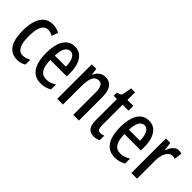

<svg xmlns="http://www.w3.org/2000/svg" viewBox="65 -1385 2120 2120"><g transform="rotate(45 1125.0 -325.0)"><path d="M225.6 9.8Q164.1 9.8 123.3 -21Q82.5 -51.8 62 -113Q41.5 -174.3 41.5 -266.1Q41.5 -353 62 -416.5Q82.5 -480 124 -514.4Q165.5 -548.8 228 -548.8Q261.2 -548.8 287.4 -541.7Q313.5 -534.7 336.4 -521.5L309.6 -448.7Q290 -459.5 271.2 -464.8Q252.4 -470.2 234.4 -470.2Q201.2 -470.2 178.5 -447.3Q155.8 -424.3 144 -379.2Q132.3 -334 132.3 -266.6Q132.3 -201.2 143.8 -157Q155.3 -112.8 178.2 -90.3Q201.2 -67.9 235.4 -67.9Q258.3 -67.9 282 -75Q305.7 -82 329.1 -95.7V-20Q307.1 -5.4 278.8 2.2Q250.5 9.8 225.6 9.8Z M575.7 -547.9Q631.8 -547.9 669.2 -516.4Q706.5 -484.9 725.1 -430.9Q743.7 -377 743.7 -308.6V-250H486.8Q487.8 -157.2 516.6 -111.1Q545.4 -64.9 604 -64.9Q634.3 -64.9 662.8 -73.7Q691.4 -82.5 722.7 -102.5V-24.9Q693.4 -7.3 661.4 1.2Q629.4 9.8 593.3 9.8Q524.4 9.8 481.4 -25.6Q438.5 -61 418.7 -123.5Q398.9 -186 398.9 -266.6Q398.9 -356.9 418.9 -419.7Q439 -482.4 478.3 -515.1Q517.6 -547.9 575.7 -547.9ZM576.2 -476.1Q536.6 -476.1 513.9 -438Q491.2 -399.9 487.8 -318.8H660.6Q660.6 -362.3 651.6 -398.2Q642.6 -434.1 623.8 -455.1Q605 -476.1 576.2 -476.1Z M1050.8 -548.8Q1115.7 -548.8 1149.7 -502.9Q1183.6 -457 1183.6 -364.3V0H1094.7V-343.8Q1094.7 -406.7 1079.1 -438.2Q1063.5 -469.7 1028.3 -469.7Q978.5 -469.7 956.1 -424.6Q933.6 -379.4 933.6 -277.3V0H844.7V-539.1H915.5L925.3 -463.4H931.2Q942.4 -489.7 960 -508.8Q977.5 -527.8 1000.5 -538.3Q1023.4 -548.8 1050.8 -548.8Z M1448.2 -68.4Q1460.9 -68.4 1473.9 -71.3Q1486.8 -74.2 1499.5 -80.1V-7.8Q1482.9 0.5 1463.4 5.1Q1443.8 9.8 1420.4 9.8Q1382.8 9.8 1358.6 -6.6Q1334.5 -22.9 1323.2 -55.9Q1312 -88.9 1312 -138.7V-464.8H1261.2V-512.7L1316.9 -536.6L1339.8 -658.7H1400.9V-539.1H1493.7V-464.8H1400.9V-146.5Q1400.9 -107.4 1410.9 -87.9Q1420.9 -68.4 1448.2 -68.4Z M1732.9 -547.9Q1789.1 -547.9 1826.4 -516.4Q1863.8 -484.9 1882.3 -430.9Q1900.9 -377 1900.9 -308.6V-250H1644Q1645 -157.2 1673.8 -111.1Q1702.6 -64.9 1761.2 -64.9Q1791.5 -64.9 1820.1 -73.7Q1848.6 -82.5 1879.9 -102.5V-24.9Q1850.6 -7.3 1818.6 1.2Q1786.6 9.8 1750.5 9.8Q1681.6 9.8 1638.7 -25.6Q1595.7 -61 1575.9 -123.5Q1556.2 -186 1556.2 -266.6Q1556.2 -356.9 1576.2 -419.7Q1596.2 -482.4 1635.5 -515.1Q1674.8 -547.9 1732.9 -547.9ZM1733.4 -476.1Q1693.8 -476.1 1671.1 -438Q1648.4 -399.9 1645 -318.8H1817.9Q1817.9 -362.3 1808.8 -398.2Q1799.8 -434.1 1781 -455.1Q1762.2 -476.1 1733.4 -476.1Z M2195.8 -548.3Q2207 -548.3 2218 -546.6Q2229 -544.9 2241.7 -541L2230 -448.7Q2220.7 -452.6 2210.7 -454.1Q2200.7 -455.6 2188.5 -455.6Q2166.5 -455.6 2148.4 -442.1Q2130.4 -428.7 2117.4 -404.8Q2104.5 -380.9 2097.7 -348.9Q2090.8 -316.9 2091.3 -279.3V0H2002.4V-539.1H2071.3L2083.5 -444.8H2088.9Q2100.1 -474.6 2115.5 -497.8Q2130.9 -521 2151.1 -534.7Q2171.4 -548.3 2195.8 -548.3Z"/></g></svg>

Font: Open Sans Condensed Medium
Style: Regular
Weight: 500
Width: 3
Designer: Monotype Design Team
Foundry: Monotype Imaging Inc.
Version: Version 3.000